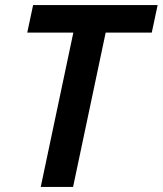

<svg xmlns="http://www.w3.org/2000/svg" viewBox="-20 -734 639 754"><path d="M140 0H267L395 -606H576L599 -714H110L87 -606H268Z"/></svg>

Font: Noto Sans SemiBold
Style: Italic
Weight: 600
Italic angle: -12°
Designer: Monotype Design Team
Foundry: Monotype Imaging Inc.
Version: Version 2.013